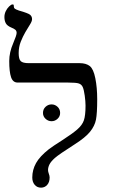

<svg xmlns="http://www.w3.org/2000/svg" viewBox="-26 -841 514 875"><path d="M417 -388.2Q417 -324.7 411.4 -295.9Q405.8 -267.1 384.5 -240.7Q363.3 -214.4 314.9 -183.6Q242.2 -137.2 224.1 -121.1Q206.1 -105 199.5 -91.8Q192.9 -78.6 192.9 -65.9Q192.9 -59.1 196.5 -49.3Q200.2 -39.6 200.2 -32.2Q200.2 -10.7 189 1.7Q177.7 14.2 161.1 14.2Q143.1 14.2 132.1 1.2Q121.1 -11.7 121.1 -32.2Q121.1 -66.9 138.2 -97.7Q155.3 -128.4 196.8 -161.1Q214.8 -174.8 257.3 -201.7Q302.7 -231 325.7 -250.7Q348.6 -270.5 356.2 -292.5Q363.8 -314.5 363.8 -359.9Q363.8 -378.9 360.1 -405.5Q356.4 -432.1 351.1 -444.1Q345.7 -456.1 333.7 -460.4Q321.8 -464.8 283.2 -464.8H54.2Q32.7 -464.8 24.4 -489.3Q16.1 -513.7 16.1 -563Q16.1 -602.5 34.2 -644Q49.8 -680.7 49.8 -690.9Q49.8 -700.2 43.9 -705.3Q38.1 -710.4 26.9 -714.8Q6.8 -723.1 0.5 -734.9Q-5.9 -746.6 -5.9 -763.2Q-5.9 -776.9 0 -789.6Q5.9 -802.2 15.4 -811.5Q24.9 -820.8 30.8 -820.8Q35.6 -820.8 36.4 -818.6Q37.1 -816.4 37.1 -811Q37.1 -805.2 41 -801.8Q44.9 -798.3 60.1 -793Q102.1 -781.2 111.1 -773.7Q120.1 -766.1 120.1 -753.9Q120.1 -744.1 110.6 -729.2Q101.1 -714.4 89.6 -694.6Q78.1 -674.8 68.6 -650.9Q59.1 -627 59.1 -599.1Q59.1 -571.3 68.6 -562.3Q78.1 -553.2 105 -553.2H336.9Q366.2 -553.2 383.1 -540Q399.9 -526.9 408.4 -484.4Q417 -441.9 417 -388.2ZM169.9 -326.2Q169.9 -343.3 181.6 -354.2Q193.4 -365.2 209 -365.2Q224.6 -365.2 236.3 -354.2Q248 -343.3 248 -326.2Q248 -310.5 236.3 -299.6Q224.6 -288.6 209 -288.6Q193.4 -288.6 181.6 -299.6Q169.9 -310.5 169.9 -326.2Z"/></svg>

Font: Liberation Serif
Style: Regular
Weight: 400
Designer: Steve Matteson
Foundry: Ascender Corporation
Version: Version 2.1.5